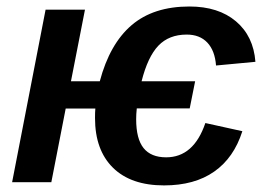

<svg xmlns="http://www.w3.org/2000/svg" viewBox="-20 -558 804 588"><path d="M488.8 -76.2Q573.2 -76.2 608.9 -181.2L722.2 -156.2Q696.3 -74.7 636 -32.5Q575.7 9.8 482.4 9.8Q380.9 9.8 325.9 -44.4Q271 -98.6 271 -196.3Q271 -205.1 271.2 -212.4Q271.5 -219.7 272 -225.6H181.2L137.2 0H17.1L119.6 -528.3H240.2L197.3 -309.1H285.6Q315.9 -423.3 382.8 -480.7Q449.7 -538.1 560.1 -538.1Q648.9 -538.1 702.6 -492.7Q756.3 -447.3 762.2 -368.7L641.6 -357.4Q638.2 -402.8 615 -427.5Q591.8 -452.1 551.8 -452.1Q497.6 -452.1 465.1 -418.2Q432.6 -384.3 413.6 -309.1H577.6L561 -226.1H398.9Q397 -208.5 397 -192.9Q397 -132.8 419.7 -104.5Q442.4 -76.2 488.8 -76.2Z"/></svg>

Font: Arimo SemiBold
Style: Italic
Weight: 600
Italic angle: -12°
Version: Version 1.33